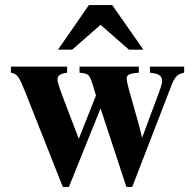

<svg xmlns="http://www.w3.org/2000/svg" viewBox="-20 -724 762 758"><path d="M546 -528 423 -704H331L209 -528H265L377 -626L489 -528ZM707 -461H572V-437C609 -433 620 -425 620 -402C620 -389 605 -352 576 -274L541 -180C531 -222 527 -237 507 -307C487 -375 480 -403 480 -413C480 -429 490 -434 528 -437V-461H294V-437C333 -433 334 -432 353 -366C355 -359 357 -353 359 -347L291 -176L246 -294C219 -365 207 -396 207 -409C207 -426 217 -433 245 -437V-461H23V-437C49 -432 55 -422 80 -360L228 14H252L377 -296L479 14H502L657 -387C670 -421 681 -432 707 -437Z"/></svg>

Font: XITS Math
Style: Bold
Weight: 700
Designer: MicroPress Inc., with final additions and corrections provided by Coen Hoffman, Elsevier (retired)
Version: Version 1.105